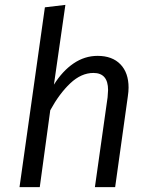

<svg xmlns="http://www.w3.org/2000/svg" viewBox="-20 -767 621 787"><path d="M507 -408Q507 -392 504 -372L452 0H369L421 -368Q423 -390 423 -398Q423 -468 363 -468Q313 -468 268 -425.5Q223 -383 186 -315L143 0H60L164 -737L248 -747L201 -420Q236 -476 281.5 -507Q327 -538 380 -538Q440 -538 473.5 -503.5Q507 -469 507 -408Z"/></svg>

Font: Fira Sans TEST Book
Style: Italic
Weight: 350
Italic angle: -8°
Designer: Carrois Corporate & Edenspiekermann AG
Foundry: Carrois Corporate GbR & Edenspiekermann AG
Version: Version 4.201